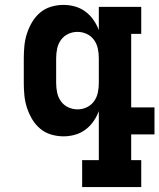

<svg xmlns="http://www.w3.org/2000/svg" viewBox="-20 -548 650 783"><path d="M296 -102Q316 -102 334 -110.5Q352 -119 363.5 -135Q375 -151 379 -170.5Q383 -190 383 -210V-310Q383 -330 379 -349.5Q375 -369 363.5 -385Q352 -401 334 -409.5Q316 -418 296 -418Q276 -418 258 -409.5Q240 -401 228.5 -385Q217 -369 213 -349.5Q209 -330 209 -310V-210Q209 -190 213 -170.5Q217 -151 228.5 -135Q240 -119 258 -110.5Q276 -102 296 -102ZM556 215H315V105H383V-95Q375 -73 361 -53Q347 -33 328 -19Q309 -5 286 1.5Q263 8 239 8Q213 8 188 0.5Q163 -7 143.5 -23.5Q124 -40 111 -62Q98 -84 90 -108.5Q82 -133 79.5 -158.5Q77 -184 77 -210V-310Q77 -336 79.5 -361.5Q82 -387 90 -411.5Q98 -436 111 -458Q124 -480 143.5 -496.5Q163 -513 188 -520.5Q213 -528 239 -528Q263 -528 286 -521.5Q309 -515 328 -501Q347 -487 361 -467Q375 -447 383 -425V-520H556V-410H515V-110H610V0H515V105H556Z"/></svg>

Font: Iosevka HT Extrabold Extended
Style: Regular
Weight: 800
Width: 7
Monospace: yes
Designer: Belleve Invis
Foundry: Belleve Invis
Version: Version 32.3.0; ttfautohint (v1.8.4)